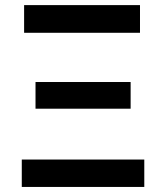

<svg xmlns="http://www.w3.org/2000/svg" viewBox="-20 -739 656 759"><path d="M66.1 0V-108.3H550.4V0ZM75.3 -609.4V-718.8H533.4V-609.4ZM120.4 -309.3V-414.8H496.4V-309.3Z"/></svg>

Font: Inter UI Semi Bold
Style: Regular
Weight: 600
Designer: Rasmus Andersson
Foundry: rsms
Version: 3.2;8d6f07862